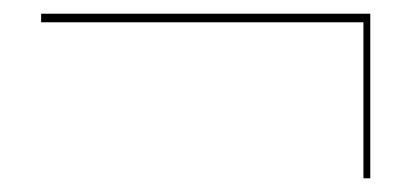

<svg xmlns="http://www.w3.org/2000/svg" viewBox="-20 -260 600 280"><path d="M40 -240V-227.5H510V0H520V-240Z"/></svg>

Font: ZnikomitSC
Style: Regular
Weight: 100
Designer: gluk
Foundry: gluk
Version: Version 0.55